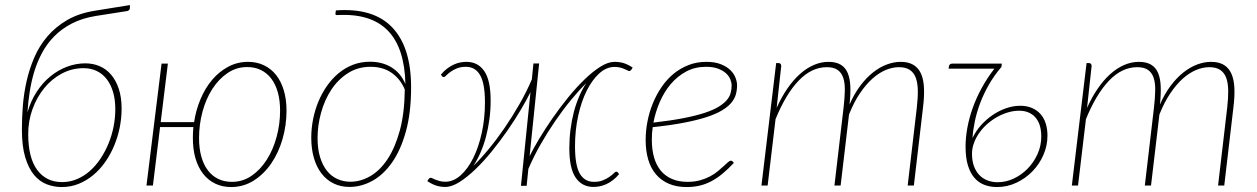

<svg xmlns="http://www.w3.org/2000/svg" viewBox="-20 -750 5082 776"><path d="M367.5 -685.5Q312 -676.5 270.5 -655Q229 -633.5 199.2 -603.2Q169.5 -573 149.8 -536Q130 -499 118 -458.8Q106 -418.5 99.8 -377Q93.5 -335.5 91 -296Q104.5 -342.5 128.5 -379.2Q152.5 -416 183.8 -441.5Q215 -467 251.2 -480.5Q287.5 -494 325 -494Q355.5 -494 382.2 -482.8Q409 -471.5 428.8 -448.5Q448.5 -425.5 460 -391.2Q471.5 -357 471.5 -310.5Q471.5 -272.5 463.8 -234.2Q456 -196 441.2 -160.8Q426.5 -125.5 405.2 -95.2Q384 -65 357 -42.5Q330 -20 298 -7Q266 6 229.5 6Q198 6 168.8 -5.2Q139.5 -16.5 117.2 -43.5Q95 -70.5 81.8 -115Q68.5 -159.5 68.5 -226.5Q68.5 -270.5 72.2 -320.2Q76 -370 87 -419.8Q98 -469.5 118.2 -516.8Q138.5 -564 171.2 -602.5Q204 -641 250.8 -668.5Q297.5 -696 362.5 -706.5L505 -729.5V-718.5Q505 -708.5 495 -705.5ZM94 -208.5Q94 -112 130.5 -63Q167 -14 231 -14Q262.5 -14 291 -26Q319.5 -38 343.2 -59Q367 -80 386 -108.5Q405 -137 418.5 -169.8Q432 -202.5 439 -238Q446 -273.5 446 -309Q446 -349 436.5 -379.8Q427 -410.5 410.2 -431.5Q393.5 -452.5 370 -463.5Q346.5 -474.5 318 -474.5Q270.5 -474.5 229.5 -452.5Q188.5 -430.5 158.5 -393.5Q128.5 -356.5 111.2 -308.5Q94 -260.5 94 -208.5Z M1138 -303Q1138 -244 1122 -188.5Q1106 -133 1076.5 -89.8Q1047 -46.5 1005.5 -20.2Q964 6 914 6Q878.5 6 850 -7.8Q821.5 -21.5 801.2 -47.2Q781 -73 770.2 -109.5Q759.5 -146 759.5 -192Q759.5 -203.5 760 -214.2Q760.5 -225 761.5 -236.5H627L598 0H572L633 -493H658.5L629.5 -256.5H764.5Q772 -306 790.8 -350.2Q809.5 -394.5 837.8 -427.8Q866 -461 902.8 -480.5Q939.5 -500 982.5 -500Q1018 -500 1046.8 -486.2Q1075.5 -472.5 1095.8 -447Q1116 -421.5 1127 -385Q1138 -348.5 1138 -303ZM917.5 -15Q961 -15 996.8 -39.5Q1032.5 -64 1058.2 -104.5Q1084 -145 1098 -196.8Q1112 -248.5 1112 -303Q1112 -344.5 1102.8 -377.2Q1093.5 -410 1076.2 -432.5Q1059 -455 1034.5 -467Q1010 -479 979 -479Q935.5 -479 899.8 -454.8Q864 -430.5 838.2 -390.5Q812.5 -350.5 798.5 -298.8Q784.5 -247 784.5 -192Q784.5 -150.5 793.5 -117.8Q802.5 -85 819.8 -62Q837 -39 861.8 -27Q886.5 -15 917.5 -15Z M1337.5 -708Q1489.5 -719 1565.5 -639Q1641.5 -559 1641.5 -397Q1641.5 -294.5 1620.5 -218.8Q1599.5 -143 1564.5 -93.2Q1529.5 -43.5 1484.8 -19Q1440 5.5 1392.5 5.5Q1357.5 5.5 1329 -8.2Q1300.5 -22 1280.2 -47.8Q1260 -73.5 1249 -110.5Q1238 -147.5 1238 -193.5Q1238 -230 1245.2 -267.2Q1252.5 -304.5 1266.5 -338.5Q1280.5 -372.5 1301 -402Q1321.5 -431.5 1347.8 -453.5Q1374 -475.5 1406 -488Q1438 -500.5 1475.5 -500.5Q1525 -500.5 1562.2 -477.8Q1599.5 -455 1618.5 -410.5Q1617 -482.5 1599.5 -536.5Q1582 -590.5 1548 -625.8Q1514 -661 1462.8 -677Q1411.5 -693 1342 -689Q1337.5 -689 1336.2 -691.2Q1335 -693.5 1336 -696.5ZM1396.5 -15.5Q1437 -15.5 1476 -37.8Q1515 -60 1545.8 -106Q1576.5 -152 1595.8 -222Q1615 -292 1616 -388Q1599 -429.5 1564 -454.8Q1529 -480 1477.5 -480Q1426.5 -480 1386.5 -454.5Q1346.5 -429 1319.2 -387.8Q1292 -346.5 1277.8 -295Q1263.5 -243.5 1263.5 -191.5Q1263.5 -148 1273.5 -115.2Q1283.5 -82.5 1301 -60.2Q1318.5 -38 1343 -26.8Q1367.5 -15.5 1396.5 -15.5Z M2120.5 -119Q2135.5 -149.5 2159.5 -189.5Q2183.5 -229.5 2213 -272Q2242.5 -314.5 2275.5 -355.2Q2308.5 -396 2341.8 -428.2Q2375 -460.5 2406.2 -480.2Q2437.5 -500 2463.5 -500Q2484 -500 2500.5 -495Q2517 -490 2537 -477L2531.5 -468Q2528.5 -464 2524.5 -463Q2521.5 -462.5 2516.8 -465Q2512 -467.5 2504.5 -470.8Q2497 -474 2487 -476.8Q2477 -479.5 2463.5 -479.5Q2431 -479.5 2402.2 -453.5Q2373.5 -427.5 2351.5 -383.8Q2329.5 -340 2316.8 -281.8Q2304 -223.5 2304 -159Q2304 -82 2323.2 -48.5Q2342.5 -15 2381 -15Q2401.5 -15 2416.8 -21.2Q2432 -27.5 2442.8 -35Q2453.5 -42.5 2460 -49Q2466.5 -55.5 2469 -56Q2474 -56.5 2477 -53.5L2482 -46Q2469.5 -31 2456 -21Q2442.5 -11 2429 -5Q2415.5 1 2402.5 3.2Q2389.5 5.5 2378.5 5.5Q2332.5 5.5 2306.8 -31.8Q2281 -69 2281 -151Q2281 -189.5 2285.8 -226.5Q2290.5 -263.5 2299.2 -297Q2308 -330.5 2320.8 -360.2Q2333.5 -390 2349.5 -414Q2320.5 -385.5 2288.2 -346.5Q2256 -307.5 2224.8 -262Q2193.5 -216.5 2165.2 -167Q2137 -117.5 2115.5 -67.5L2108.5 1H2085.5L2124 -377.5Q2109 -347 2085.2 -306.8Q2061.5 -266.5 2032 -224Q2002.5 -181.5 1969.2 -140.2Q1936 -99 1902.5 -66.8Q1869 -34.5 1837.5 -14.5Q1806 5.5 1780 5.5Q1760 5.5 1743.2 0.2Q1726.5 -5 1707 -18L1712.5 -26.5Q1716 -31.5 1719.5 -31.5Q1722.5 -32 1727.2 -29.5Q1732 -27 1739.5 -24Q1747 -21 1757 -18.2Q1767 -15.5 1780 -15.5Q1812.5 -15.5 1841.5 -41.2Q1870.5 -67 1892.5 -111Q1914.5 -155 1927.2 -213.2Q1940 -271.5 1940 -336Q1940 -412.5 1920.5 -446.2Q1901 -480 1863 -480Q1842.5 -480 1827 -473.8Q1811.5 -467.5 1801 -459.8Q1790.5 -452 1784 -445.5Q1777.5 -439 1775 -438.5Q1770 -438 1767 -441L1762 -448.5Q1774.5 -463.5 1788 -473.5Q1801.5 -483.5 1815 -489.5Q1828.5 -495.5 1841.2 -497.8Q1854 -500 1865.5 -500Q1911.5 -500 1937.2 -462.8Q1963 -425.5 1963 -343.5Q1963 -304.5 1958 -267.5Q1953 -230.5 1944 -196.8Q1935 -163 1922 -133.2Q1909 -103.5 1893 -79.5Q1922.5 -108 1955 -147.2Q1987.5 -186.5 2019 -232.5Q2050.5 -278.5 2079.2 -328.5Q2108 -378.5 2129.5 -429L2136 -493.5H2159Z M2959 -405.5Q2959 -385.5 2953.8 -367.5Q2948.5 -349.5 2934.5 -333.2Q2920.5 -317 2896.2 -302.8Q2872 -288.5 2834 -276.2Q2796 -264 2742.8 -253.8Q2689.5 -243.5 2618 -236Q2616 -223 2615.2 -210.2Q2614.5 -197.5 2614.5 -184.5Q2614.5 -145 2623.5 -113.8Q2632.5 -82.5 2650.5 -60.5Q2668.5 -38.5 2695.8 -26.8Q2723 -15 2759 -15Q2786.5 -15 2809 -21.2Q2831.5 -27.5 2849.5 -37Q2867.5 -46.5 2881 -57.8Q2894.5 -69 2904.8 -78.5Q2915 -88 2922 -94.2Q2929 -100.5 2934 -100.5Q2938 -100.5 2941 -97.5L2946 -91.5Q2922 -66 2899.5 -47.5Q2877 -29 2854 -17Q2831 -5 2806.8 0.5Q2782.5 6 2755 6Q2714.5 6 2683.5 -7.2Q2652.5 -20.5 2631.5 -45Q2610.5 -69.5 2600 -104.8Q2589.5 -140 2589.5 -184Q2589.5 -221 2596.8 -258.8Q2604 -296.5 2618.2 -331.5Q2632.5 -366.5 2653.2 -397.2Q2674 -428 2701.2 -450.8Q2728.5 -473.5 2762 -486.8Q2795.5 -500 2834.5 -500Q2870 -500 2894 -490.2Q2918 -480.5 2932.5 -466Q2947 -451.5 2953 -435Q2959 -418.5 2959 -405.5ZM2833.5 -480Q2789 -480 2753.5 -461Q2718 -442 2691.2 -410.5Q2664.5 -379 2646.8 -338.2Q2629 -297.5 2621 -254.5Q2690.5 -262.5 2741 -272.2Q2791.5 -282 2826.8 -293.5Q2862 -305 2883.5 -318Q2905 -331 2917 -345Q2929 -359 2933 -374Q2937 -389 2937 -404.5Q2937 -416 2931.8 -429.2Q2926.5 -442.5 2914.2 -453.8Q2902 -465 2882.2 -472.5Q2862.5 -480 2833.5 -480Z M3057.5 0 3117 -495H3127Q3132.5 -495 3135 -491.5Q3137.5 -488 3137.5 -483.5L3119 -314Q3138.5 -357.5 3162.2 -392Q3186 -426.5 3212.8 -450.5Q3239.5 -474.5 3268.8 -487.2Q3298 -500 3328.5 -500Q3359 -500 3378 -488.5Q3397 -477 3406.2 -454.8Q3415.5 -432.5 3416.8 -400.5Q3418 -368.5 3413.5 -327.5Q3432.5 -371 3457 -403.5Q3481.5 -436 3508.8 -457.5Q3536 -479 3564.5 -489.5Q3593 -500 3620 -500Q3652 -500 3672.2 -487.5Q3692.5 -475 3702.8 -451.5Q3713 -428 3714.5 -393.8Q3716 -359.5 3710.5 -315.5L3673.5 0H3648.5L3685.5 -315.5Q3690 -354.5 3689.5 -384.8Q3689 -415 3681.2 -435.8Q3673.5 -456.5 3657 -467.5Q3640.5 -478.5 3613 -478.5Q3587 -478.5 3559.5 -467Q3532 -455.5 3505.8 -432Q3479.5 -408.5 3455.2 -372.5Q3431 -336.5 3411.5 -287.5L3377.5 0H3352.5L3389.5 -315.5Q3394 -354.5 3394.5 -384.8Q3395 -415 3388 -435.8Q3381 -456.5 3365.2 -467.5Q3349.5 -478.5 3322 -478.5Q3260 -478.5 3208 -424.2Q3156 -370 3114.5 -268.5L3082.5 0Z M3815 -481Q3816.5 -493 3830 -493H4029L4027.5 -479.5Q3998 -445 3976.8 -407.8Q3955.5 -370.5 3941.5 -333.2Q3927.5 -296 3920 -260Q3912.5 -224 3910.5 -192Q3923.5 -220 3944.8 -243.8Q3966 -267.5 3991.8 -285Q4017.5 -302.5 4046.2 -312.5Q4075 -322.5 4103.5 -322.5Q4131 -322.5 4151.8 -313.2Q4172.5 -304 4186.2 -288Q4200 -272 4206.8 -249.8Q4213.5 -227.5 4213.5 -202Q4213.5 -161.5 4197.2 -124Q4181 -86.5 4153 -57.8Q4125 -29 4088 -11.5Q4051 6 4009.5 6Q3982 6 3958.8 -2.8Q3935.5 -11.5 3918.5 -31Q3901.5 -50.5 3892 -81.5Q3882.5 -112.5 3882.5 -157.5Q3882.5 -193 3889.5 -232.2Q3896.5 -271.5 3910.8 -312Q3925 -352.5 3947 -393Q3969 -433.5 3999 -472.5H3814ZM4012.5 -13.5Q4045.5 -13.5 4077 -28.2Q4108.5 -43 4133.2 -68.2Q4158 -93.5 4173.2 -127Q4188.5 -160.5 4188.5 -198.5Q4188.5 -219.5 4183.8 -238.2Q4179 -257 4168.2 -271.2Q4157.5 -285.5 4140.2 -294Q4123 -302.5 4098.5 -302.5Q4077 -302.5 4054.8 -296Q4032.5 -289.5 4011.2 -277.8Q3990 -266 3971.2 -249.8Q3952.5 -233.5 3938.8 -214.2Q3925 -195 3916.8 -173.2Q3908.5 -151.5 3908.5 -128.5Q3908.5 -100.5 3916.2 -79Q3924 -57.5 3937.8 -43Q3951.5 -28.5 3970.5 -21Q3989.5 -13.5 4012.5 -13.5Z M4312 0 4371.5 -495H4381.5Q4387 -495 4389.5 -491.5Q4392 -488 4392 -483.5L4373.5 -314Q4393 -357.5 4416.8 -392Q4440.5 -426.5 4467.2 -450.5Q4494 -474.5 4523.2 -487.2Q4552.5 -500 4583 -500Q4613.5 -500 4632.5 -488.5Q4651.5 -477 4660.8 -454.8Q4670 -432.5 4671.2 -400.5Q4672.5 -368.5 4668 -327.5Q4687 -371 4711.5 -403.5Q4736 -436 4763.2 -457.5Q4790.5 -479 4819 -489.5Q4847.5 -500 4874.5 -500Q4906.5 -500 4926.8 -487.5Q4947 -475 4957.2 -451.5Q4967.5 -428 4969 -393.8Q4970.5 -359.5 4965 -315.5L4928 0H4903L4940 -315.5Q4944.5 -354.5 4944 -384.8Q4943.5 -415 4935.8 -435.8Q4928 -456.5 4911.5 -467.5Q4895 -478.5 4867.5 -478.5Q4841.5 -478.5 4814 -467Q4786.5 -455.5 4760.2 -432Q4734 -408.5 4709.8 -372.5Q4685.5 -336.5 4666 -287.5L4632 0H4607L4644 -315.5Q4648.5 -354.5 4649 -384.8Q4649.5 -415 4642.5 -435.8Q4635.5 -456.5 4619.8 -467.5Q4604 -478.5 4576.5 -478.5Q4514.5 -478.5 4462.5 -424.2Q4410.5 -370 4369 -268.5L4337 0Z"/></svg>

Font: Lato Thin
Style: Italic
Weight: 200
Italic angle: -7°
Designer: Lukasz Dziedzic
Foundry: tyPoland Lukasz Dziedzic
Version: Version 2.007; 2014-02-27